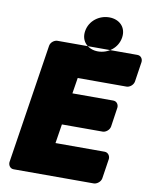

<svg xmlns="http://www.w3.org/2000/svg" viewBox="-103 -1011 891 1125"><g transform="rotate(10 343.0 -449.0)"><path d="M533 -270C549 -270 572 -285 576 -308L593 -423C595 -439 585 -460 562 -460H319L334 -554H625C641 -554 664 -569 668 -592L686 -711C688 -727 678 -748 655 -748H179C163 -748 140 -734 136 -711L26 0C24 16 34 38 57 38H534C550 38 574 23 578 0L596 -118C598 -134 587 -156 564 -156H272L290 -270ZM423 -728C364 -728 319 -770 329 -832C339 -896 396 -936 455 -936C515 -936 559 -895 549 -832C539 -769 483 -728 423 -728Z"/></g></svg>

Font: Asimov Print
Style: EIt
Weight: 500
Designer: Google
Version: Version 2.000980; 2014